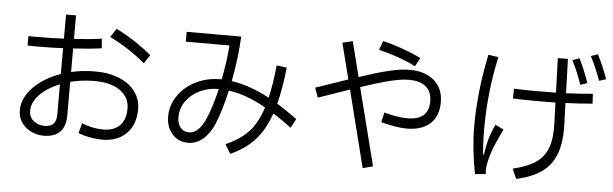

<svg xmlns="http://www.w3.org/2000/svg" viewBox="-53 -1040 4096 1283"><g transform="rotate(5 1995.0 -398.5)"><path d="M882 -213Q882 -108 822 -48.5Q762 11 661 11Q577 11 499 -19L517 -86Q590 -57 661 -57Q732 -57 771.5 -96Q811 -135 811 -211Q811 -285 748.5 -330Q686 -375 575 -375Q491 -375 414 -355V-131Q414 19 266 19Q226 19 186.5 1Q147 -17 121 -52.5Q95 -88 95 -137Q95 -218 164 -290Q233 -362 347 -402V-575Q268 -571 180 -571Q130 -571 109 -572V-635H158Q258 -635 347 -639V-801H414V-643Q519 -649 599 -661L605 -597Q523 -585 414 -579V-421Q489 -439 575 -439Q667 -439 737 -410Q807 -381 844.5 -329.5Q882 -278 882 -213ZM692 -735Q754 -705 818 -663Q882 -621 931 -579L893 -522Q844 -564 779.5 -606Q715 -648 654 -677ZM347 -333Q263 -299 213.5 -248Q164 -197 164 -140Q164 -96 195 -71.5Q226 -47 268 -47Q308 -47 327.5 -67Q347 -87 347 -130Z M1908 -178Q1851 -221 1785 -263Q1744 -147 1680 -79Q1616 -11 1521 31L1484 -31Q1576 -70 1633.5 -130Q1691 -190 1726 -298Q1592 -374 1475 -389Q1444 -252 1407 -163Q1378 -94 1333 -56Q1288 -18 1234 -18Q1168 -18 1127 -64.5Q1086 -111 1086 -183Q1086 -258 1130 -322Q1174 -386 1249 -423Q1324 -460 1414 -460H1421Q1445 -581 1453 -690H1160V-756H1526Q1519 -611 1489 -454Q1610 -437 1744 -365Q1765 -451 1779 -585L1847 -576Q1832 -434 1805 -330Q1865 -294 1940 -239ZM1407 -394Q1337 -394 1279.5 -366Q1222 -338 1188.5 -290Q1155 -242 1155 -184Q1155 -140 1176 -114Q1197 -88 1234 -88Q1299 -88 1344 -192Q1379 -273 1407 -394Z M2700 -660Q2591 -715 2451 -748L2474 -809Q2541 -793 2608 -769Q2675 -745 2730 -717ZM2893 -435Q2893 -340 2836.5 -290Q2780 -240 2681 -240Q2611 -240 2508 -268L2523 -334Q2611 -309 2681 -309Q2822 -309 2822 -435Q2822 -499 2782.5 -532.5Q2743 -566 2667 -566Q2617 -566 2540 -547Q2463 -528 2347 -489L2479 31L2411 49L2281 -467L2071 -394L2048 -459L2165 -499L2264 -533L2203 -774L2271 -791L2331 -555Q2447 -594 2527.5 -613.5Q2608 -633 2666 -633Q2771 -633 2832 -580Q2893 -527 2893 -435Z M3911 -846Q3952 -765 3980 -685L3934 -670Q3900 -762 3865 -830ZM3811 -632Q3785 -712 3744 -792L3791 -809Q3831 -725 3857 -648ZM3904 -514Q3814 -506 3723 -503L3728 -360Q3732 -241 3703 -163Q3674 -85 3610 -38.5Q3546 8 3439 31L3410 -35Q3507 -58 3562 -95Q3617 -132 3641 -195.5Q3665 -259 3661 -361L3656 -500Q3618 -499 3542 -499Q3449 -499 3371 -502L3372 -568Q3445 -565 3536 -565Q3615 -565 3654 -566L3646 -797L3714 -798L3721 -568Q3827 -573 3900 -580ZM3211 -112Q3216 -159 3228.5 -207Q3241 -255 3270 -317L3326 -290Q3282 -200 3261.5 -143Q3241 -86 3234 -36Q3232 -20 3232 -11Q3232 3 3234 17L3162 23Q3129 -148 3129 -295Q3129 -526 3182 -779L3250 -769Q3223 -650 3210 -527Q3197 -404 3197 -294Q3197 -181 3205 -112Z"/></g></svg>

Font: IBM Plex Sans SC
Style: Regular
Weight: 400
Designer: Mike Abbink; Paul van der Laan; Pieter van Rosmalen; Eunyou Noh; Wujin Sim; Chorong Kim; Dohee Lee; Yejin We; Jinhee Kim
Foundry: Sandoll Inc.
Version: Version 1.000